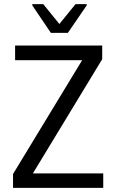

<svg xmlns="http://www.w3.org/2000/svg" viewBox="-20 -908 559 928"><path d="M43 0ZM43 0V-67L377 -617H53V-688H474V-622L139 -70H479V0ZM226 -749 136 -882V-888H189L267 -792L345 -888H399V-882L308 -749Z"/></svg>

Font: Assailand
Style: Regular
Weight: 400
Designer: Hector Gatti with collaboration of the Omnibus-Type team
Foundry: Omnibus-Type
Version: Version 0.072;October 19, 2019;FontCreator 12.0.0.2547 64-bi